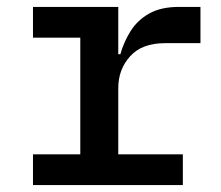

<svg xmlns="http://www.w3.org/2000/svg" viewBox="-20 -536 640 556"><path d="M75.5 0V-89H212.5V-427H75.5V-516H322.5V-379H328.5Q338.5 -414.5 358.2 -446Q378 -477.5 412 -496.8Q446 -516 498.5 -516H560.5V-411H457.5Q391 -411 356.8 -373Q322.5 -335 322.5 -281V-89H509.5V0Z"/></svg>

Font: Lilex Medium
Style: Regular
Weight: 500
Designer: Mike Abbink, Paul van der Laan, Pieter van Rosmalen, Mikhael Khrustik
Foundry: Mikhael Khrustik
Version: Version 1.100